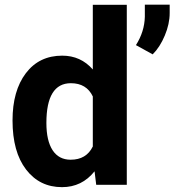

<svg xmlns="http://www.w3.org/2000/svg" viewBox="-20 -770 727 800"><path d="M32.2 -268.1Q32.2 -391.6 87.6 -464.8Q143.1 -538.1 239.3 -538.1Q316.4 -538.1 366.7 -480.5V-750H508.3V0H380.9L374 -56.2Q321.3 9.8 238.3 9.8Q145 9.8 88.6 -63.7Q32.2 -137.2 32.2 -268.1ZM173.3 -257.8Q173.3 -183.6 199.2 -144Q225.1 -104.5 274.4 -104.5Q339.8 -104.5 366.7 -159.7V-368.2Q340.3 -423.3 275.4 -423.3Q173.3 -423.3 173.3 -257.8ZM616.2 -543.5 546.4 -582Q582 -638.2 583.5 -700.2V-750.5H687V-715.8Q687 -670.4 666.7 -622.1Q646.5 -573.7 616.2 -543.5Z"/></svg>

Font: RobotoInd
Style: Bold
Weight: 700
Designer: Google
Version: Version 2.001150; 2014